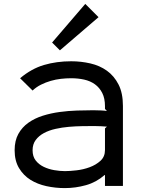

<svg xmlns="http://www.w3.org/2000/svg" viewBox="-20 -953 735 984"><path d="M485 -865 287 -695 247 -735 417 -933ZM610 -410V0H518V-56H516Q474 -19 420.5 -4Q367 11 312 11Q264 11 218 1Q172 -9 136 -31.5Q100 -54 77.5 -91.5Q55 -129 55 -183Q55 -232 74 -266.5Q93 -301 125.5 -324Q158 -347 199.5 -360Q241 -373 285.5 -379Q330 -385 375 -386.5Q420 -388 458 -388Q475 -388 497 -387Q519 -386 528 -384L518 -395V-409Q518 -449 504 -476.5Q490 -504 466.5 -521Q443 -538 411.5 -545Q380 -552 345 -552Q319 -552 292.5 -549Q266 -546 240 -538.5Q214 -531 190 -519Q166 -507 147 -489L83 -552Q141 -601 205.5 -620Q270 -639 345 -639Q395 -639 443 -628Q491 -617 528 -590.5Q565 -564 587.5 -520Q610 -476 610 -410ZM528 -304Q519 -305 499 -306Q479 -307 464 -307Q436 -307 402 -306.5Q368 -306 333 -303Q298 -300 264.5 -292.5Q231 -285 205 -271Q179 -257 163 -235.5Q147 -214 147 -183Q147 -151 163 -130.5Q179 -110 204 -98Q229 -86 258 -81Q287 -76 313 -76Q337 -76 372 -80Q407 -84 439.5 -96Q472 -108 495 -129Q518 -150 518 -184V-295Z"/></svg>

Font: TypoPRO Sinkin Sans
Style: 400 Regular
Weight: 400
Designer: Keith Bates
Foundry: K-Type
Version: Sinkin Sans (version 1.0)  by Keith Bates   •   © 2014   www